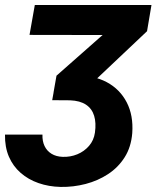

<svg xmlns="http://www.w3.org/2000/svg" viewBox="-34 -548 621 761"><path d="M104 -528.3H566.4L548.8 -424.3L292 -181.6H178.2L189.9 -248L372.6 -409.2L83 -409.7ZM189 -240.7 267.6 -248Q337.4 -250 389.4 -222.2Q441.4 -194.3 468.3 -142.3Q495.1 -90.3 490.2 -20.5Q485.8 34.7 460.2 75.2Q434.6 115.7 394.3 142.1Q354 168.5 305.2 181.2Q256.3 193.8 206.5 192.9Q159.2 191.9 118.7 177.7Q78.1 163.6 47.9 137.2Q17.6 110.8 1.2 72.8Q-15.1 34.7 -14.2 -14.6H134.3Q133.3 11.2 142.6 30.8Q151.9 50.3 170.2 61.5Q188.5 72.8 214.8 73.7Q245.1 74.7 272.5 63.5Q299.8 52.2 318.8 30.3Q337.9 8.3 342.3 -22.5Q347.7 -61 339.1 -89.1Q330.6 -117.2 306.9 -133.1Q283.2 -148.9 243.7 -150.4L172.9 -150.9Z"/></svg>

Font: Roboto ExtraBold
Style: Italic
Weight: 800
Designer: Christian Robertson
Foundry: Google
Version: Version 3.009; 2024